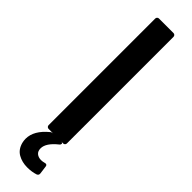

<svg xmlns="http://www.w3.org/2000/svg" viewBox="-307 -685 861 861"><g transform="rotate(45 123.5 -255.0)"><path d="M78 -700H170Q175 -700 178.5 -696.5Q182 -693 182 -688V-12Q182 -7 178.5 -3.5Q175 0 170 0H78Q73 0 69.5 -3.5Q66 -7 66 -12V-688Q66 -693 69.5 -696.5Q73 -700 78 -700ZM193 171Q193 178 185 182Q161 190 132 190Q99 190 73.5 175.5Q48 161 39 128Q36 116 36 104Q36 52 93 5Q99 0 108 0H157Q167 0 167 6Q167 11 162 15Q114 53 114 87Q114 105 125 114Q136 123 153 123Q162 123 173 120L178 119Q187 119 188 129L193 167Z"/></g></svg>

Font: Barlow SemiBold
Style: Regular
Weight: 600
Designer: Jeremy Tribby
Foundry: Tribby Type
Version: Version 1.422